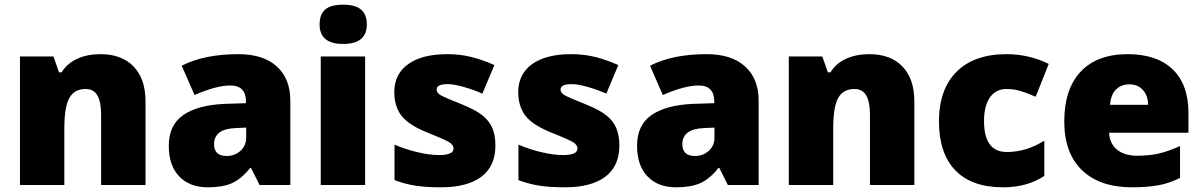

<svg xmlns="http://www.w3.org/2000/svg" viewBox="-20 -796 5175 826"><path d="M415 0V-301.8Q415 -356.9 399.2 -385Q383.3 -413.1 348.1 -413.1Q299.8 -413.1 278.3 -374.5Q256.8 -335.9 256.8 -242.2V0H65.9V-553.2H210L233.9 -484.9H245.1Q269.5 -523.9 312.7 -543.5Q356 -563 412.1 -563Q503.9 -563 554.9 -509.8Q606 -456.5 606 -359.9V0Z M1096.7 0 1060.1 -73.2H1056.2Q1017.6 -25.4 977.5 -7.8Q937.5 9.8 874 9.8Q795.9 9.8 751 -37.1Q706.1 -84 706.1 -168.9Q706.1 -257.3 767.6 -300.5Q829.1 -343.8 945.8 -349.1L1038.1 -352.1V-359.9Q1038.1 -428.2 970.7 -428.2Q910.2 -428.2 816.9 -387.2L761.7 -513.2Q858.4 -563 1005.9 -563Q1112.3 -563 1170.7 -510.3Q1229 -457.5 1229 -362.8V0ZM955.1 -125Q989.7 -125 1014.4 -147Q1039.1 -168.9 1039.1 -204.1V-247.1L995.1 -245.1Q900.9 -241.7 900.9 -175.8Q900.9 -125 955.1 -125Z M1550.8 0H1359.9V-553.2H1550.8ZM1355 -690.9Q1355 -733.9 1378.9 -754.9Q1402.8 -775.9 1456.1 -775.9Q1509.3 -775.9 1533.7 -754.4Q1558.1 -732.9 1558.1 -690.9Q1558.1 -606.9 1456.1 -606.9Q1355 -606.9 1355 -690.9Z M2111.3 -169.9Q2111.3 -81.1 2050.8 -35.6Q1990.2 9.8 1877 9.8Q1815.4 9.8 1770 3.2Q1724.6 -3.4 1677.2 -21V-173.8Q1721.7 -154.3 1774.7 -141.6Q1827.6 -128.9 1869.1 -128.9Q1931.2 -128.9 1931.2 -157.2Q1931.2 -171.9 1913.8 -183.3Q1896.5 -194.8 1813 -228Q1736.8 -259.3 1706.5 -299.1Q1676.3 -338.9 1676.3 -399.9Q1676.3 -477.1 1735.8 -520Q1795.4 -563 1904.3 -563Q1959 -563 2007.1 -551Q2055.2 -539.1 2106.9 -516.1L2055.2 -393.1Q2017.1 -410.2 1974.6 -422.1Q1932.1 -434.1 1905.3 -434.1Q1858.4 -434.1 1858.4 -411.1Q1858.4 -397 1874.8 -387Q1891.1 -377 1969.2 -346.2Q2027.3 -322.3 2055.9 -299.3Q2084.5 -276.4 2097.9 -245.4Q2111.3 -214.4 2111.3 -169.9Z M2644.5 -169.9Q2644.5 -81.1 2584 -35.6Q2523.4 9.8 2410.2 9.8Q2348.6 9.8 2303.2 3.2Q2257.8 -3.4 2210.4 -21V-173.8Q2254.9 -154.3 2307.9 -141.6Q2360.8 -128.9 2402.3 -128.9Q2464.4 -128.9 2464.4 -157.2Q2464.4 -171.9 2447 -183.3Q2429.7 -194.8 2346.2 -228Q2270 -259.3 2239.7 -299.1Q2209.5 -338.9 2209.5 -399.9Q2209.5 -477.1 2269 -520Q2328.6 -563 2437.5 -563Q2492.2 -563 2540.3 -551Q2588.4 -539.1 2640.1 -516.1L2588.4 -393.1Q2550.3 -410.2 2507.8 -422.1Q2465.3 -434.1 2438.5 -434.1Q2391.6 -434.1 2391.6 -411.1Q2391.6 -397 2408 -387Q2424.3 -377 2502.4 -346.2Q2560.5 -322.3 2589.1 -299.3Q2617.7 -276.4 2631.1 -245.4Q2644.5 -214.4 2644.5 -169.9Z M3111.3 0 3074.7 -73.2H3070.8Q3032.2 -25.4 2992.2 -7.8Q2952.1 9.8 2888.7 9.8Q2810.5 9.8 2765.6 -37.1Q2720.7 -84 2720.7 -168.9Q2720.7 -257.3 2782.2 -300.5Q2843.8 -343.8 2960.4 -349.1L3052.7 -352.1V-359.9Q3052.7 -428.2 2985.4 -428.2Q2924.8 -428.2 2831.5 -387.2L2776.4 -513.2Q2873 -563 3020.5 -563Q3127 -563 3185.3 -510.3Q3243.7 -457.5 3243.7 -362.8V0ZM2969.7 -125Q3004.4 -125 3029.1 -147Q3053.7 -168.9 3053.7 -204.1V-247.1L3009.8 -245.1Q2915.5 -241.7 2915.5 -175.8Q2915.5 -125 2969.7 -125Z M3722.7 0V-301.8Q3722.7 -356.9 3706.8 -385Q3690.9 -413.1 3655.8 -413.1Q3607.4 -413.1 3585.9 -374.5Q3564.5 -335.9 3564.5 -242.2V0H3373.5V-553.2H3517.6L3541.5 -484.9H3552.7Q3577.1 -523.9 3620.4 -543.5Q3663.6 -563 3719.7 -563Q3811.5 -563 3862.5 -509.8Q3913.6 -456.5 3913.6 -359.9V0Z M4295.4 9.8Q4159.7 9.8 4089.6 -63.5Q4019.5 -136.7 4019.5 -273.9Q4019.5 -411.6 4095.2 -487.3Q4170.9 -563 4310.5 -563Q4406.7 -563 4491.7 -521L4435.5 -379.9Q4400.9 -395 4371.6 -404.1Q4342.3 -413.1 4310.5 -413.1Q4264.2 -413.1 4238.8 -377Q4213.4 -340.8 4213.4 -274.9Q4213.4 -142.1 4311.5 -142.1Q4395.5 -142.1 4472.7 -190.9V-39.1Q4398.9 9.8 4295.4 9.8Z M4849.6 9.8Q4711.4 9.8 4635 -63.7Q4558.6 -137.2 4558.6 -272.9Q4558.6 -413.1 4629.4 -488Q4700.2 -563 4831.5 -563Q4956.5 -563 5024.7 -497.8Q5092.8 -432.6 5092.8 -310.1V-225.1H4751.5Q4753.4 -178.7 4785.4 -152.3Q4817.4 -126 4872.6 -126Q4922.9 -126 4965.1 -135.5Q5007.3 -145 5056.6 -168V-30.8Q5011.7 -7.8 4963.9 1Q4916 9.8 4849.6 9.8ZM4838.4 -433.1Q4804.7 -433.1 4782 -411.9Q4759.3 -390.6 4755.4 -345.2H4919.4Q4918.5 -385.3 4896.7 -409.2Q4875 -433.1 4838.4 -433.1Z"/></svg>

Font: OpenSansExtrabold
Style: Regular
Weight: 800
Foundry: Ascender Corporation
Version: Version 1.10